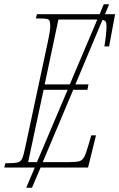

<svg xmlns="http://www.w3.org/2000/svg" viewBox="-42 -780 556 894"><path d="M494 -714 466 -564H444Q448 -585 451 -613.5Q454 -642 454 -656Q454 -672 450.5 -678.5Q447 -685 435 -687L309 -387H370L365 -362H299L157 -25H273Q312 -25 326.5 -29Q341 -33 349.5 -48Q358 -63 370 -105L383 -150H405L368 0H147L107 94H80L120 0H-22L-17 -20H-7Q28 -20 41.5 -24Q55 -28 61.5 -42.5Q68 -57 76 -96L182 -591Q192 -639 192 -656Q192 -675 189 -682.5Q186 -690 175.5 -692Q165 -694 137 -694H125L130 -714H422L441 -760H466L447 -714ZM411 -689H397H230L166 -387H283ZM273 -362H161L89 -25H130Z"/></svg>

Font: Noto Serif CondThin
Style: Italic
Weight: 250
Width: 3
Italic angle: -12°
Designer: Monotype Design Team
Foundry: Monotype Imaging Inc.
Version: Version 1.001